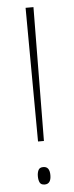

<svg xmlns="http://www.w3.org/2000/svg" viewBox="-53 -743 299 778"><g transform="rotate(-5 97.0 -354.0)"><path d="M109 -170H85L82 -714H114ZM72 -30Q72 -44 77 -54.5Q82 -65 97 -65Q123 -65 123 -30Q123 6 97 6Q82 6 77 -4Q72 -14 72 -30Z"/></g></svg>

Font: Noto Sans Thai ExtCond Thin
Style: Regular
Weight: 100
Width: 2
Designer: Monotype Design Team
Foundry: Monotype Imaging Inc.
Version: Version 2.002; ttfautohint (v1.8.4.7-5d5b)